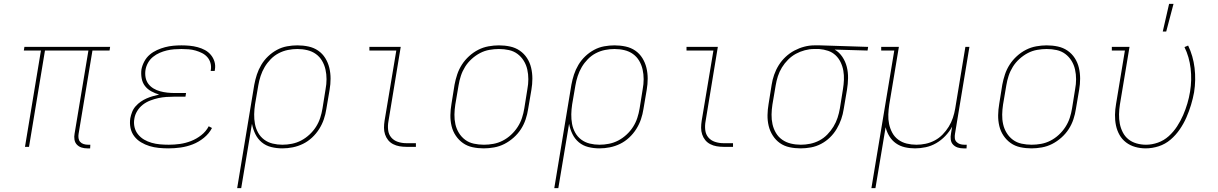

<svg xmlns="http://www.w3.org/2000/svg" viewBox="-20 -764 6340 999"><path d="M434 8Q418 8 404 3.5Q390 -1 380 -11.5Q370 -22 367.5 -37.5Q365 -53 368 -68L440 -501H214L131 0H110L193 -501H104L107 -520H553L550 -501H461L389 -68Q387 -57 388.5 -45.5Q390 -34 397 -26Q404 -18 415 -14.5Q426 -11 438 -11H450L449 8Z M857 8Q831 8 806 5.5Q781 3 758 -4Q735 -11 714 -23.5Q693 -36 678.5 -55Q664 -74 659 -98.5Q654 -123 658 -149Q661 -165 667.5 -181.5Q674 -198 686 -211.5Q698 -225 712.5 -235Q727 -245 743 -252Q759 -259 775 -263.5Q791 -268 808 -272Q787 -278 767 -289Q747 -300 734 -317Q721 -334 717 -357Q713 -380 716 -403Q720 -424 731 -444.5Q742 -465 759 -479.5Q776 -494 797 -503.5Q818 -513 839 -518.5Q860 -524 881.5 -526Q903 -528 924 -528Q946 -528 967 -526Q988 -524 1008.5 -518.5Q1029 -513 1046.5 -503.5Q1064 -494 1077 -478.5Q1090 -463 1096 -443Q1102 -423 1098 -401L1097 -395H1076L1077 -400Q1080 -419 1075 -436.5Q1070 -454 1058.5 -467Q1047 -480 1031 -488Q1015 -496 997.5 -501Q980 -506 961.5 -507.5Q943 -509 924 -509Q906 -509 886.5 -507.5Q867 -506 848 -501.5Q829 -497 810.5 -489Q792 -481 776 -468Q760 -455 750 -437Q740 -419 737 -400Q734 -380 737.5 -361Q741 -342 752 -327.5Q763 -313 779 -303.5Q795 -294 813.5 -289Q832 -284 851 -282Q870 -280 890 -280H948L945 -261H887Q866 -261 845 -259.5Q824 -258 803.5 -253.5Q783 -249 762 -241Q741 -233 723.5 -219.5Q706 -206 694 -186.5Q682 -167 679 -146Q675 -124 680 -102.5Q685 -81 698.5 -64.5Q712 -48 730 -37.5Q748 -27 769 -21Q790 -15 812.5 -13Q835 -11 858 -11Q887 -11 916 -15Q945 -19 973.5 -30Q1002 -41 1027 -60.5Q1052 -80 1066 -107L1083 -98Q1068 -69 1041 -47Q1014 -25 983 -13Q952 -1 920 3.5Q888 8 857 8Z M1214 215 1303 -323Q1308 -350 1316.5 -376Q1325 -402 1339.5 -426.5Q1354 -451 1375 -471Q1396 -491 1421 -504.5Q1446 -518 1473.5 -523Q1501 -528 1527 -528Q1557 -528 1585 -522Q1613 -516 1635.5 -500.5Q1658 -485 1672.5 -461.5Q1687 -438 1693.5 -411Q1700 -384 1700 -355Q1700 -326 1695 -297L1678 -197Q1674 -170 1665 -143.5Q1656 -117 1640.5 -92.5Q1625 -68 1603.5 -48Q1582 -28 1556.5 -15.5Q1531 -3 1503.5 2.5Q1476 8 1449 8Q1419 8 1391 1Q1363 -6 1342 -23.5Q1321 -41 1308.5 -66.5Q1296 -92 1291 -120L1235 215ZM1449 -11Q1474 -11 1499 -16Q1524 -21 1547 -33Q1570 -45 1590 -63.5Q1610 -82 1624 -104Q1638 -126 1646 -150.5Q1654 -175 1658 -200L1674 -300Q1679 -326 1679 -352Q1679 -378 1673.5 -402.5Q1668 -427 1655.5 -448Q1643 -469 1623.5 -483Q1604 -497 1579 -503Q1554 -509 1527 -509Q1503 -509 1478 -504Q1453 -499 1430 -487Q1407 -475 1388.5 -456Q1370 -437 1357 -415Q1344 -393 1336 -368.5Q1328 -344 1324 -320L1307 -221Q1303 -195 1302.5 -169.5Q1302 -144 1306.5 -119.5Q1311 -95 1323 -73.5Q1335 -52 1354.5 -37.5Q1374 -23 1398.5 -17Q1423 -11 1449 -11Z M2094 0Q2076 0 2058.5 -3Q2041 -6 2025.5 -14Q2010 -22 1999.5 -35Q1989 -48 1983.5 -64.5Q1978 -81 1978 -99Q1978 -117 1981 -136L2042 -501H1902V-520H2065L2001 -132Q1997 -110 1999.5 -87.5Q2002 -65 2015.5 -49Q2029 -33 2050 -26Q2071 -19 2094 -19H2144V0Z M2497 8Q2467 8 2439 2Q2411 -4 2389 -19.5Q2367 -35 2351.5 -58Q2336 -81 2329.5 -108.5Q2323 -136 2323.5 -165Q2324 -194 2329 -223L2345 -323Q2350 -350 2359 -377Q2368 -404 2383.5 -428Q2399 -452 2421 -472Q2443 -492 2468.5 -505Q2494 -518 2522 -523Q2550 -528 2576 -528Q2606 -528 2634 -522Q2662 -516 2684.5 -500.5Q2707 -485 2722 -462Q2737 -439 2743.5 -411.5Q2750 -384 2750 -355Q2750 -326 2745 -297L2728 -197Q2724 -170 2715 -143Q2706 -116 2690.5 -92Q2675 -68 2652.5 -48Q2630 -28 2604.5 -15Q2579 -2 2551 3Q2523 8 2497 8ZM2498 -11Q2522 -11 2547 -15.5Q2572 -20 2595.5 -32Q2619 -44 2639 -62.5Q2659 -81 2673.5 -103.5Q2688 -126 2696 -150.5Q2704 -175 2708 -200L2724 -300Q2729 -326 2729 -352Q2729 -378 2723.5 -402.5Q2718 -427 2705 -448Q2692 -469 2672.5 -483.5Q2653 -498 2628 -503.5Q2603 -509 2576 -509Q2552 -509 2526.5 -504.5Q2501 -500 2478 -488Q2455 -476 2434.5 -457.5Q2414 -439 2400 -416.5Q2386 -394 2378 -369.5Q2370 -345 2366 -320L2349 -220Q2345 -194 2344.5 -168Q2344 -142 2349.5 -117.5Q2355 -93 2368 -72Q2381 -51 2400.5 -36.5Q2420 -22 2445.5 -16.5Q2471 -11 2498 -11Z M2864 215 2953 -323Q2958 -350 2966.5 -376Q2975 -402 2989.5 -426.5Q3004 -451 3025 -471Q3046 -491 3071 -504.5Q3096 -518 3123.5 -523Q3151 -528 3177 -528Q3207 -528 3235 -522Q3263 -516 3285.5 -500.5Q3308 -485 3322.5 -461.5Q3337 -438 3343.5 -411Q3350 -384 3350 -355Q3350 -326 3345 -297L3328 -197Q3324 -170 3315 -143.5Q3306 -117 3290.5 -92.5Q3275 -68 3253.5 -48Q3232 -28 3206.5 -15.5Q3181 -3 3153.5 2.5Q3126 8 3099 8Q3069 8 3041 1Q3013 -6 2992 -23.5Q2971 -41 2958.5 -66.5Q2946 -92 2941 -120L2885 215ZM3099 -11Q3124 -11 3149 -16Q3174 -21 3197 -33Q3220 -45 3240 -63.5Q3260 -82 3274 -104Q3288 -126 3296 -150.5Q3304 -175 3308 -200L3324 -300Q3329 -326 3329 -352Q3329 -378 3323.5 -402.5Q3318 -427 3305.5 -448Q3293 -469 3273.5 -483Q3254 -497 3229 -503Q3204 -509 3177 -509Q3153 -509 3128 -504Q3103 -499 3080 -487Q3057 -475 3038.5 -456Q3020 -437 3007 -415Q2994 -393 2986 -368.5Q2978 -344 2974 -320L2957 -221Q2953 -195 2952.5 -169.5Q2952 -144 2956.5 -119.5Q2961 -95 2973 -73.5Q2985 -52 3004.5 -37.5Q3024 -23 3048.5 -17Q3073 -11 3099 -11Z M3744 0Q3726 0 3708.5 -3Q3691 -6 3675.5 -14Q3660 -22 3649.5 -35Q3639 -48 3633.5 -64.5Q3628 -81 3628 -99Q3628 -117 3631 -136L3692 -501H3552V-520H3715L3651 -132Q3647 -110 3649.5 -87.5Q3652 -65 3665.5 -49Q3679 -33 3700 -26Q3721 -19 3744 -19H3794V0Z M4146 8Q4116 8 4088 2Q4060 -4 4038 -19.5Q4016 -35 4001 -58.5Q3986 -82 3979.5 -109Q3973 -136 3973.5 -165Q3974 -194 3979 -223L3995 -323Q3999 -349 4008 -375Q4017 -401 4032 -425Q4047 -449 4068 -468.5Q4089 -488 4113.5 -501Q4138 -514 4164.5 -521Q4191 -528 4217 -528H4247L4497 -520L4494 -501L4323 -506Q4347 -492 4363 -468Q4379 -444 4386 -416Q4393 -388 4392.5 -357.5Q4392 -327 4387 -297L4370 -197Q4366 -170 4357 -144Q4348 -118 4333.5 -93.5Q4319 -69 4298.5 -49Q4278 -29 4252.5 -15.5Q4227 -2 4199.5 3Q4172 8 4146 8ZM4147 -11Q4171 -11 4195.5 -16Q4220 -21 4243 -33Q4266 -45 4284.5 -64Q4303 -83 4316.5 -105Q4330 -127 4338 -151.5Q4346 -176 4350 -200L4366 -300Q4370 -324 4371 -348.5Q4372 -373 4368 -396Q4364 -419 4354 -440Q4344 -461 4327.5 -476.5Q4311 -492 4289 -499.5Q4267 -507 4242 -509H4215Q4192 -509 4167.5 -502.5Q4143 -496 4121 -484Q4099 -472 4080.5 -453.5Q4062 -435 4048.5 -413Q4035 -391 4027.5 -367.5Q4020 -344 4016 -320L3999 -220Q3995 -194 3994.5 -168Q3994 -142 3999.5 -117.5Q4005 -93 4017.5 -72Q4030 -51 4050 -37Q4070 -23 4095 -17Q4120 -11 4147 -11Z M4514 215 4633 -501H4565V-520H4657L4607 -220Q4603 -194 4602 -168.5Q4601 -143 4606 -119Q4611 -95 4622.5 -73.5Q4634 -52 4653.5 -37.5Q4673 -23 4697.5 -17Q4722 -11 4748 -11Q4772 -11 4796 -16Q4820 -21 4843 -33Q4866 -45 4884.5 -64Q4903 -83 4916.5 -105Q4930 -127 4938 -151Q4946 -175 4950 -199L5003 -520H5024L4949 -68Q4947 -57 4948 -45.5Q4949 -34 4956.5 -26Q4964 -18 4974.5 -14.5Q4985 -11 4997 -11H5010L5009 8H4993Q4977 8 4963 3.5Q4949 -1 4939 -11.5Q4929 -22 4927 -37.5Q4925 -53 4928 -68L4934 -105Q4920 -79 4898.5 -56.5Q4877 -34 4851 -19Q4825 -4 4796.5 2Q4768 8 4741 8Q4713 8 4687.5 2Q4662 -4 4641.5 -18.5Q4621 -33 4607.5 -55Q4594 -77 4588 -102L4535 215Z M5347 8Q5317 8 5289 2Q5261 -4 5239 -19.5Q5217 -35 5201.5 -58Q5186 -81 5179.5 -108.5Q5173 -136 5173.5 -165Q5174 -194 5179 -223L5195 -323Q5200 -350 5209 -377Q5218 -404 5233.5 -428Q5249 -452 5271 -472Q5293 -492 5318.5 -505Q5344 -518 5372 -523Q5400 -528 5426 -528Q5456 -528 5484 -522Q5512 -516 5534.5 -500.5Q5557 -485 5572 -462Q5587 -439 5593.5 -411.5Q5600 -384 5600 -355Q5600 -326 5595 -297L5578 -197Q5574 -170 5565 -143Q5556 -116 5540.5 -92Q5525 -68 5502.5 -48Q5480 -28 5454.5 -15Q5429 -2 5401 3Q5373 8 5347 8ZM5348 -11Q5372 -11 5397 -15.5Q5422 -20 5445.5 -32Q5469 -44 5489 -62.5Q5509 -81 5523.5 -103.5Q5538 -126 5546 -150.5Q5554 -175 5558 -200L5574 -300Q5579 -326 5579 -352Q5579 -378 5573.5 -402.5Q5568 -427 5555 -448Q5542 -469 5522.5 -483.5Q5503 -498 5478 -503.5Q5453 -509 5426 -509Q5402 -509 5376.5 -504.5Q5351 -500 5328 -488Q5305 -476 5284.5 -457.5Q5264 -439 5250 -416.5Q5236 -394 5228 -369.5Q5220 -345 5216 -320L5199 -220Q5195 -194 5194.5 -168Q5194 -142 5199.5 -117.5Q5205 -93 5218 -72Q5231 -51 5250.5 -36.5Q5270 -22 5295.5 -16.5Q5321 -11 5348 -11Z M5941 8Q5913 8 5886.5 0.5Q5860 -7 5839 -23Q5818 -39 5805 -62Q5792 -85 5786.5 -111.5Q5781 -138 5781.5 -166.5Q5782 -195 5787 -223L5833 -501H5765V-520H5857L5807 -220Q5803 -195 5802.5 -169.5Q5802 -144 5806.5 -120.5Q5811 -97 5822 -75.5Q5833 -54 5851 -39.5Q5869 -25 5893 -18Q5917 -11 5943 -11Q5974 -11 6005 -22Q6036 -33 6061 -55.5Q6086 -78 6104.5 -106.5Q6123 -135 6136 -165Q6149 -195 6158 -225.5Q6167 -256 6172 -287Q6182 -348 6175 -408Q6168 -468 6143 -519L6162 -527Q6188 -473 6195.5 -410.5Q6203 -348 6193 -284Q6187 -251 6177 -218Q6167 -185 6153 -153Q6139 -121 6118.5 -91Q6098 -61 6070.5 -37.5Q6043 -14 6009 -3Q5975 8 5941 8ZM6030 -600 6063 -744H6086L6048 -600Z"/></svg>

Font: Iosevka Etoile Thin
Style: Italic
Weight: 100
Italic angle: -9°
Designer: Belleve Invis
Foundry: Belleve Invis
Version: Version 22.1.2; ttfautohint (v1.8.4)